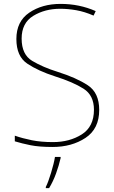

<svg xmlns="http://www.w3.org/2000/svg" viewBox="-20 -744 583 985"><path d="M489 -180Q489 -268 430.5 -306.5Q372 -345 277 -375Q200 -399 145.5 -431.5Q91 -464 91 -546Q91 -626 150.5 -662.5Q210 -699 289 -699Q329 -699 371.5 -691.5Q414 -684 460 -664L471 -687Q387 -724 291 -724Q196 -724 130 -679Q64 -634 64 -544Q64 -455 120 -417.5Q176 -380 263 -352Q355 -323 408.5 -289Q462 -255 462 -181Q462 -94 399.5 -54.5Q337 -15 252 -15Q191 -15 143.5 -24.5Q96 -34 56 -48V-19Q92 -8 136.5 1Q181 10 250 10Q348 10 418.5 -36.5Q489 -83 489 -180ZM291 61H262Q257 93 242 142.5Q227 192 215 215V221H232Q253 186 267.5 146Q282 106 291 67Z"/></svg>

Font: Noto Sans UI Thin
Style: Regular
Weight: 250
Designer: Monotype Design Team
Foundry: Monotype Imaging Inc.
Version: Version 1.901